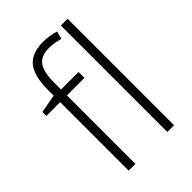

<svg xmlns="http://www.w3.org/2000/svg" viewBox="-222 -867 969 969"><g transform="rotate(-45 263.0 -382.5)"><path d="M286.1 -488.8H161.1V0H112.8V-488.8H14.2V-517.1L112.8 -535.2V-576.2Q112.8 -673.8 148.7 -719.5Q184.6 -765.1 266.1 -765.1Q310.1 -765.1 354 -752L342.8 -710Q303.7 -722.2 265.1 -722.2Q208.5 -722.2 184.8 -688.7Q161.1 -655.3 161.1 -580.1V-530.8H286.1ZM437 0H388.7V-759.8H437Z"/></g></svg>

Font: JBL Sans
Style: Light
Weight: 300
Version: Version 1.10